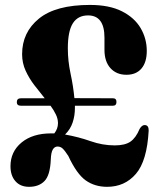

<svg xmlns="http://www.w3.org/2000/svg" viewBox="-20 -730 629 760"><path d="M21.5 -72Q21.5 -129.5 65.2 -165.8Q109 -202 182 -202Q188.5 -202 195 -202Q209.5 -220.5 209.5 -242.5Q209.5 -259.5 201.2 -276.8Q193 -294 180 -311.5H63Q46.5 -311.5 46.5 -325.5Q46.5 -341 63 -341H157Q136.5 -366 116 -392.8Q95.5 -419.5 81.5 -450Q67.5 -480.5 67.5 -515.5Q67.5 -602 134 -656.2Q200.5 -710.5 336 -710.5Q413 -710.5 462.8 -685.2Q512.5 -660 536.8 -618.5Q561 -577 561 -528.5Q561 -483.5 540 -458.8Q519 -434 480.5 -434Q441 -434 417.2 -460.2Q393.5 -486.5 393.5 -533V-581Q393.5 -669 328.5 -669Q288 -669 268.2 -637.5Q248.5 -606 248.5 -538.5Q248.5 -489.5 259.2 -439.2Q270 -389 274.5 -341.5L427 -341Q441 -341 441 -326.5Q441 -311.5 427 -311.5H276.5Q277 -306.5 276.5 -301.5Q276.5 -272 267.5 -245Q258.5 -218 237.5 -197.5Q291 -188 338.5 -171.2Q386 -154.5 434.5 -154.5Q475 -154.5 496.5 -169.5Q518 -184.5 532.5 -219.5Q542 -235.5 553 -235Q569 -234.5 568.5 -213Q562 -93 518 -41.8Q474 9.5 404 9.5Q355 9.5 319.2 -16Q283.5 -41.5 250.5 -112.5Q237 -133.5 228.2 -141.8Q219.5 -150 208 -150Q196 -150 189 -138.2Q182 -126.5 181 -98Q178.5 -36.5 156.2 -13.5Q134 9.5 95 9.5Q60.5 9.5 41 -12.8Q21.5 -35 21.5 -72Z"/></svg>

Font: Fraunces 144pt Soft
Style: Bold
Weight: 700
Version: Version 1.000;[0bf87f6ff]